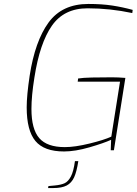

<svg xmlns="http://www.w3.org/2000/svg" viewBox="-20 -760 691 971"><path d="M115 -217Q115 -277 130 -377Q157 -552 225.5 -646Q294 -740 427 -740Q495 -740 547.5 -732Q600 -724 651 -710L649 -694Q536 -718 423 -718Q304 -718 242.5 -630Q181 -542 154 -368Q139 -275 139 -209Q139 -107 178.5 -61.5Q218 -16 308 -16Q359 -16 432.5 -34Q506 -52 543 -69L587 -347H373L375 -363Q399 -367 444.5 -368Q490 -369 546 -369Q578 -369 614 -366L556 0H540L542 -53Q505 -36 432.5 -15Q360 6 304 6Q203 6 159 -47Q115 -100 115 -217ZM225 181 257 178Q289 175 307 166.5Q325 158 338.5 132.5Q352 107 359 55H376Q368 108 355 136.5Q342 165 317.5 178Q293 191 250 191H223Z"/></svg>

Font: Exo Thin
Style: Italic
Weight: 250
Italic angle: -9°
Designer: Natanael Gama
Foundry: Natanael Gama
Version: Version 1.500; ttfautohint (v1.6)